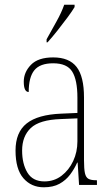

<svg xmlns="http://www.w3.org/2000/svg" viewBox="-20 -786 475 816"><path d="M166 10Q113 10 79.5 -28.5Q46 -67 46 -146Q46 -224 93.5 -261.5Q141 -299 240 -303L309 -306V-371Q309 -446 287 -481.5Q265 -517 206 -517Q150 -517 126 -487.5Q102 -458 102 -395Q81 -395 81 -439Q81 -479 111.5 -510.5Q142 -542 206 -542Q274 -542 305.5 -501.5Q337 -461 337 -372V-105Q337 -68 341 -50Q345 -32 356 -26Q367 -20 388 -20H392V0H316L310 -95H308Q296 -68 278 -44Q260 -20 233 -5Q206 10 166 10ZM169 -15Q210 -15 241.5 -39Q273 -63 291 -101.5Q309 -140 309 -185V-283L239 -280Q148 -277 111 -242Q74 -207 74 -146Q74 -90 96.5 -52.5Q119 -15 169 -15ZM178 -619Q200 -659 220.5 -695.5Q241 -732 253 -766H297V-756Q287 -739 267 -712Q247 -685 224.5 -656.5Q202 -628 182 -606H178Z"/></svg>

Font: Noto Serif Condensed Thin
Style: Regular
Weight: 100
Width: 3
Designer: Monotype Design Team
Foundry: Monotype Imaging Inc.
Version: Version 2.013; ttfautohint (v1.8.4.7-5d5b)